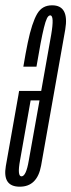

<svg xmlns="http://www.w3.org/2000/svg" viewBox="-46 -699 269 724"><path d="M28.5 5Q94.5 5 109 -74.5Q123 -154 156 -339.5Q183.5 -497 200 -587.5Q215.5 -679 150.5 -679L143.5 -641Q159.5 -641 147 -568Q134 -496 106 -337Q73.5 -154 62.5 -93.5Q52.5 -34 35 -34Q18.5 -34 29.5 -94Q40 -153 69.5 -320.5H109L115.5 -356H26Q24.5 -347.5 23 -338Q-10.5 -150 -24 -73Q-37.5 5 28.5 5ZM91.5 -447.5Q100 -498.5 107 -535.2Q114 -572 119.8 -595.2Q125.5 -618.5 131 -629.8Q136.5 -641 143.5 -641L150 -661.5L150.5 -679Q131.5 -679 117.8 -671.2Q104 -663.5 94.2 -647Q84.5 -630.5 75.5 -603.2Q66.5 -576 58.5 -537.2Q50.5 -498.5 42 -447.5Z"/></svg>

Font: Anybody UltraCondensed Light
Style: Italic
Weight: 300
Width: 1
Italic angle: -10°
Version: Version 1.113;gftools[0.9.25]